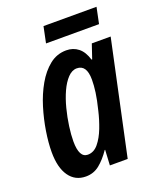

<svg xmlns="http://www.w3.org/2000/svg" viewBox="-132 -770 710 861"><g transform="rotate(-20 223.5 -339.5)"><path d="M129 10Q78 10 49.5 -30.5Q21 -71 21 -145Q21 -189 29.5 -243Q38 -297 54.5 -351Q71 -405 97 -450.5Q123 -496 158 -524Q193 -552 238 -552Q271 -552 295 -533Q319 -514 331 -474H334L357 -542H447L331 0H246L250 -73H248Q222 -35 194 -12.5Q166 10 129 10ZM170 -79Q199 -79 220.5 -105Q242 -131 257 -170Q272 -209 281 -248Q293 -296 297.5 -329Q302 -362 302 -389Q302 -460 255 -460Q232 -460 212 -439Q192 -418 176.5 -384Q161 -350 150.5 -309Q140 -268 134.5 -228Q129 -188 129 -157Q129 -79 170 -79ZM164 -612 180 -689H433L417 -612Z"/></g></svg>

Font: Noto Sans ExtraCondensed SemiBold
Style: Italic
Weight: 600
Width: 2
Italic angle: -12°
Designer: Monotype Design Team
Foundry: Monotype Imaging Inc.
Version: Version 2.013; ttfautohint (v1.8.4.7-5d5b)